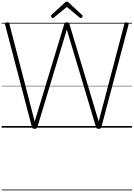

<svg xmlns="http://www.w3.org/2000/svg" viewBox="-20 -1542 1614 2319"><path d="M398 14Q384 14 376.5 8.5Q369 3 365 -9L42 -1242Q39 -1252 42.5 -1259Q46 -1266 60 -1270Q73 -1274 81 -1271.5Q89 -1269 93 -1255L399 -74L756 -1250Q760 -1262 766 -1267Q772 -1272 786 -1272Q803 -1272 809 -1267Q815 -1262 819 -1250L1172 -74L1483 -1256Q1486 -1269 1494 -1271.5Q1502 -1274 1515 -1270Q1529 -1266 1532 -1259Q1535 -1252 1532 -1242L1205 -9Q1202 3 1194.5 8.5Q1187 14 1172 14Q1157 14 1150 8.5Q1143 3 1139 -9L787 -1185L432 -9Q428 3 420.5 8.5Q413 14 398 14ZM619 -1324Q611 -1324 603.5 -1332Q596 -1340 596 -1348Q596 -1351 597 -1354Q598 -1357 601 -1361L761 -1509Q767 -1515 772.5 -1518.5Q778 -1522 787 -1522Q796 -1522 801 -1518.5Q806 -1515 812 -1509L972 -1360Q976 -1357 977 -1353.5Q978 -1350 978 -1347Q978 -1339 970.5 -1331.5Q963 -1324 955 -1324Q950 -1324 946.5 -1326.5Q943 -1329 938 -1333L787 -1458L635 -1333Q631 -1329 627.5 -1326.5Q624 -1324 619 -1324ZM0 747H1574V757H0ZM0 -20H1574V0H0ZM0 -505H1574V-500H0ZM0 -1267H1574V-1257H0Z"/></svg>

Font: Playwrite VN Guides
Style: Regular
Weight: 400
Designer: Veronika Burian, José Scaglione
Foundry: TypeTogether
Version: Version 1.003